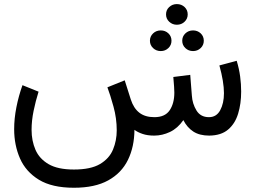

<svg xmlns="http://www.w3.org/2000/svg" viewBox="-20 -654 1231 926"><path d="M780.8 -584.5Q780.8 -606 796.1 -620.1Q811.5 -634.3 833 -634.3Q855 -634.3 870.1 -620.1Q885.3 -606 885.3 -584.5Q885.3 -563.5 870.1 -549.1Q855 -534.7 833 -534.7Q811.5 -534.7 796.1 -549.1Q780.8 -563.5 780.8 -584.5ZM858.9 -457.5Q858.9 -478.5 874 -492.9Q889.2 -507.3 911.1 -507.3Q932.6 -507.3 947.8 -493.2Q962.9 -479 962.9 -457.5Q962.9 -436.5 947.8 -422.1Q932.6 -407.7 911.1 -407.7Q889.2 -407.7 874 -422.1Q858.9 -436.5 858.9 -457.5ZM703.1 -457.5Q703.1 -478.5 718.3 -492.9Q733.4 -507.3 755.4 -507.3Q776.9 -507.3 792 -493.2Q807.1 -479 807.1 -457.5Q807.1 -436.5 792 -422.1Q776.9 -407.7 755.4 -407.7Q733.4 -407.7 718.3 -422.1Q703.1 -436.5 703.1 -457.5ZM723.6 0Q691.4 0 667.7 -8.1Q644 -16.1 628.4 -27.8Q627.9 53.7 597.2 116.9Q566.4 180.2 502.2 215.8Q438 251.5 336.4 251.5Q231 251.5 167.7 212.9Q104.5 174.3 76.4 110.1Q48.3 45.9 48.3 -30.8Q48.3 -82.5 59.1 -137Q69.8 -191.4 88.4 -243.2L166 -211.9Q151.9 -167 142.1 -119.6Q132.3 -72.3 132.3 -27.8Q132.3 24.9 151.1 68.4Q169.9 111.8 214.4 137.7Q258.8 163.6 336.4 163.6Q418 163.6 462.6 137Q507.3 110.4 525.1 67.1Q543 23.9 543 -25.4Q543 -83.5 527.3 -140.1Q511.7 -196.8 498 -232.9L581.5 -266.6L610.8 -174.3Q624.5 -131.8 652.1 -110.4Q679.7 -88.9 724.6 -88.9Q775.9 -88.9 798.3 -122.1Q820.8 -155.3 820.8 -207.5Q820.8 -220.2 819.6 -236.1Q818.4 -252 815.9 -282.7L897.5 -293L905.3 -193.4Q907.7 -153.8 927.5 -121.3Q947.3 -88.9 987.8 -88.9Q1023.9 -88.9 1042 -122.3Q1060.1 -155.8 1060.1 -204.6Q1060.1 -258.8 1038.1 -338.4L1121.6 -360.8Q1133.3 -322.3 1138.2 -285.2Q1143.1 -248 1143.1 -212.4Q1143.1 -153.8 1128.4 -105.7Q1113.8 -57.6 1080.1 -29.1Q1046.4 -0.5 988.8 0Q942.4 0 912.4 -19.5Q882.3 -39.1 864.3 -74.7Q836.9 -35.2 799.8 -17.6Q762.7 0 723.6 0Z"/></svg>

Font: Vazirmatn RD
Style: Regular
Weight: 400
Designer: Saber Rastikerdar
Foundry: Saber Rastikerdar
Version: Version 32.102